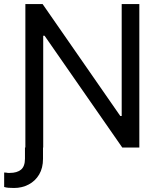

<svg xmlns="http://www.w3.org/2000/svg" viewBox="-41 -727 783 946"><path d="M170.9 0V55.7Q170.9 100.6 151.9 132.8Q132.8 165 100.1 182.1Q67.4 199.2 28.3 199.2Q11.7 199.2 0.5 198.2Q-10.7 197.3 -20.5 194.3V123Q-15.6 123 -11.2 123.5Q-6.8 124 -2 125H6.8Q43 125 62.5 108.9Q82 92.8 82 54.7V0ZM645.5 0H561.5L178.7 -550.8H171.9V0H84V-707H168.9L551.8 -155.3H558.6V-707H645.5Z"/></svg>

Font: Pretendard GOV Variable
Style: Regular
Weight: 400
Designer: Base glyphs from Inter by Rasmus Andersson; Hangul glyphs from Noto Sans CJK(Source Han Sans) by Jang Soo-young and Kang
Foundry: Kil Hyung-jin
Version: Version 1.307;Glyphs 3.2 (3192)